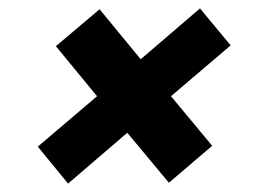

<svg xmlns="http://www.w3.org/2000/svg" viewBox="-20 -518 628 457"><path d="M142 -81 70 -169 211 -289 113 -408 217 -496 315 -377 456 -498 529 -410 387 -289 485 -171 382 -83 283 -202Z"/></svg>

Font: DM Sans 11pt Black
Style: Italic
Weight: 900
Italic angle: -10°
Version: Version 4.004;gftools[0.9.30]